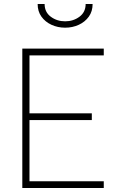

<svg xmlns="http://www.w3.org/2000/svg" viewBox="-20 -944 592 964"><path d="M92 0V-700H501V-666H128V-375H441V-341H128V-34H501V0ZM307 -805Q270 -805 238.5 -819.5Q207 -834 188 -860.5Q169 -887 169 -924H204Q204 -883 235 -860Q266 -837 307 -837Q348 -837 379 -860Q410 -883 410 -924H445Q445 -887 426 -860.5Q407 -834 375.5 -819.5Q344 -805 307 -805Z"/></svg>

Font: TitilliumWeb ExtraLight
Style: Regular
Weight: 400
Designer: Mohamed Gaber, Accademia di Belle Arti di Urbino and others
Foundry: Kief Type Foundry, Accademia di Belle Arti di Urbino and others
Version: Version 3.000; ttfautohint (v1.8.2)